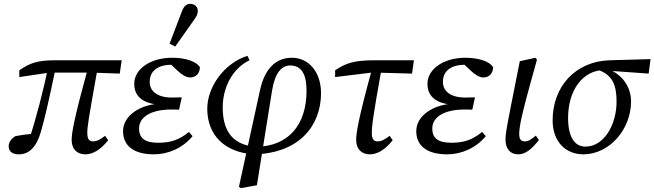

<svg xmlns="http://www.w3.org/2000/svg" viewBox="-20 -786 3388 994"><path d="M78 13C132 13 170 -27 192 -105C214 -183 227 -238 270 -442L230 -443C204 -313 169 -183 129 -54L157 -70L168 -94C130 -93 91 -87 59 -81C44 -71 25 -54 25 -29C25 0 46 13 78 13ZM80 -387 235 -410H456L600 -405L610 -474H269C172 -474 136 -460 80 -422V-387ZM422 13C461 13 501 -11 540 -60L524 -83C502 -65 481 -54 462 -54C441 -54 432 -67 432 -97C432 -130 435 -152 487 -442H438C359 -157 351 -94 351 -61C351 -15 378 13 422 13Z M777 13C851 13 925 -19 977 -81L958 -103C908 -62 864 -47 799 -47C732 -47 700 -69 700 -121C700 -182 765 -219 867 -219C882 -219 895 -219 907 -218L921 -282C895 -281 894 -281 870 -281C796 -281 755 -313 755 -362C755 -419 797 -451 872 -451C892 -451 909 -449 932 -444L927 -461H856L897 -422C921 -399 944 -385 964 -385C994 -385 1014 -405 1015 -438C997 -468 941 -487 871 -487C759 -487 675 -429 675 -352C675 -283 725 -246 821 -243L823 -250C706 -249 617 -187 617 -107C617 -30 674 13 777 13ZM858 -560 887 -545C918 -589 950 -634 981 -678C998 -702 1004 -712 1004 -730C1004 -749 989 -766 965 -766C948 -766 933 -757 922 -728C901 -672 879 -616 858 -560Z M1298 13 1306 -26C1201 -34 1133 -89 1133 -230C1133 -335 1186 -434 1272 -474L1261 -497C1140 -459 1053 -335 1053 -223C1053 -85 1145 5 1298 13ZM1227 188 1310 173 1388 -314C1403 -410 1438 -447 1483 -447C1540 -447 1567 -402 1567 -317C1567 -138 1472 -27 1303 -26L1297 13C1529 7 1642 -135 1642 -304C1642 -411 1580 -487 1491 -487C1407 -487 1350 -429 1326 -319L1217 181L1227 188Z M1715 -387 1903 -410H1929L2113 -405L2123 -474H1921C1816 -474 1773 -461 1715 -422V-387ZM1895 13C1934 13 1974 -11 2013 -60L1997 -83C1975 -65 1954 -54 1935 -54C1914 -54 1905 -67 1905 -97C1905 -130 1907 -162 1958 -445L1908 -436C1831 -157 1824 -93 1824 -61C1824 -15 1851 13 1895 13Z M2295 13C2369 13 2443 -19 2495 -81L2476 -103C2426 -62 2382 -47 2317 -47C2250 -47 2218 -69 2218 -121C2218 -182 2283 -219 2385 -219C2400 -219 2413 -219 2425 -218L2439 -282C2413 -281 2412 -281 2388 -281C2314 -281 2273 -313 2273 -362C2273 -419 2315 -451 2390 -451C2410 -451 2427 -449 2450 -444L2445 -461H2374L2415 -422C2439 -399 2462 -385 2482 -385C2512 -385 2532 -405 2533 -438C2515 -468 2459 -487 2389 -487C2277 -487 2193 -429 2193 -352C2193 -283 2243 -246 2339 -243L2341 -250C2224 -249 2135 -187 2135 -107C2135 -30 2192 13 2295 13Z M2663 13C2700 13 2732 -13 2770 -61L2754 -84C2732 -66 2717 -54 2698 -54C2677 -54 2668 -65 2668 -93C2668 -133 2685 -207 2726 -355L2760 -477L2752 -487L2671 -469L2626 -242C2600 -112 2597 -85 2597 -64C2597 -15 2622 13 2663 13Z M3000 13C3134 13 3247 -115 3247 -261C3247 -351 3183 -419 3099 -437L3080 -423C3149 -397 3172 -349 3172 -260C3172 -140 3107 -27 3011 -27C2959 -27 2921 -70 2921 -176C2921 -314 2993 -424 3113 -424L3128 -420L3338 -405L3348 -480L3138 -474C2958 -469 2841 -337 2841 -163C2841 -49 2912 13 3000 13Z"/></svg>

Font: Source Serif Variable
Style: Italic
Weight: 389
Italic angle: -12°
Designer: Frank Grießhammer
Foundry: Adobe Systems Incorporated
Version: Version 3.001;hotconv 1.0.111;makeotfexe 2.5.65597